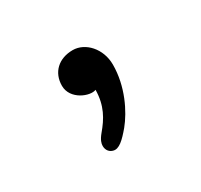

<svg xmlns="http://www.w3.org/2000/svg" viewBox="-58 -150 340 325"><g transform="rotate(-30 112.5 12.0)"><path d="M119.6 79.1C137.2 57.6 156.7 19 156.7 -23.4C156.7 -54.7 134.3 -78.6 109.9 -78.6C82.5 -78.6 64 -61.5 64 -35.2C64 -8.3 97.2 4.4 109.9 -1C109.4 29.8 97.7 48.8 82 67.4C74.7 76.2 72.8 82.5 72.8 87.4C72.8 96.7 78.6 101.6 84 103C94.7 106.4 106 95.2 119.6 79.1Z"/></g></svg>

Font: Pompiere 
Style: Regular
Weight: 400
Designer: Karolina Lach
Foundry: Sorkin Type Co.
Version: Version 1.001